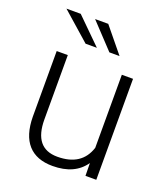

<svg xmlns="http://www.w3.org/2000/svg" viewBox="-137 -838 824 944"><g transform="rotate(20 274.5 -366.0)"><path d="M47.9 0ZM416 -66.9Q363.3 9.8 247.6 9.8Q163.1 9.8 119.1 -39.3Q75.2 -88.4 74.2 -184.6V-528.3H132.3V-191.9Q132.3 -41 254.4 -41Q381.3 -41 415 -146V-528.3H473.6V0H417ZM254.4 -610.8H195.3L47.9 -740.7H122.6ZM373 -610.8H319.8L197.8 -740.7H266.6Z"/></g></svg>

Font: Roboto Light
Style: Regular
Weight: 300
Designer: Google
Version: Version 2.134; 2016; ttfautohint (v1.6)